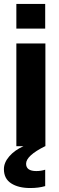

<svg xmlns="http://www.w3.org/2000/svg" viewBox="-34 -740 299 972"><path d="M48.8 0V-520H195.8V0H194.8Q98.1 47.9 98.1 88.9Q98.1 126 149.9 126Q173.8 126 194.8 119.1V202.1Q162.1 211.9 119.1 211.9Q59.1 211.9 22.5 188.2Q-14.2 164.6 -14.2 116.2Q-14.2 83 12.7 51.8Q39.6 20.5 85 0ZM48.8 -595.2V-720.2H194.8V-595.2Z"/></svg>

Font: Aspekta 400
Style: Bold
Weight: 700
Designer: Ivo Dolenc
Version: Version 2.000